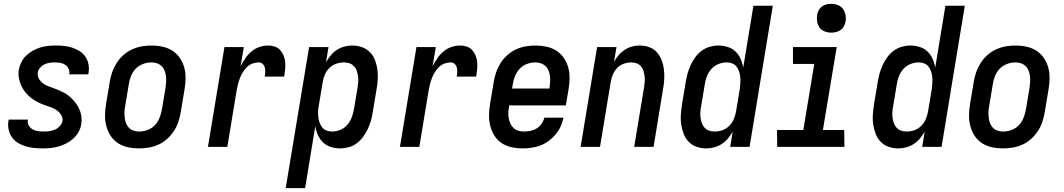

<svg xmlns="http://www.w3.org/2000/svg" viewBox="-20 -765 5540 1000"><path d="M201 8Q178 8 155.5 5.5Q133 3 112 -3.5Q91 -10 72.5 -21.5Q54 -33 42 -50.5Q30 -68 25 -90Q20 -112 24 -135L25 -142H125V-139Q122 -124 130 -111Q138 -98 150.5 -91Q163 -84 178 -82Q193 -80 209 -80Q223 -80 237.5 -82Q252 -84 265.5 -89.5Q279 -95 290.5 -107Q302 -119 305 -133Q308 -150 299.5 -164.5Q291 -179 278.5 -188.5Q266 -198 251 -204Q236 -210 220.5 -215Q205 -220 190.5 -226.5Q176 -233 162.5 -241Q149 -249 136.5 -259.5Q124 -270 114 -282Q104 -294 96.5 -307.5Q89 -321 84 -336.5Q79 -352 77 -368.5Q75 -385 78 -402Q82 -422 91.5 -441.5Q101 -461 117 -476Q133 -491 152 -501.5Q171 -512 191 -518Q211 -524 231.5 -526Q252 -528 272 -528Q295 -528 316.5 -525.5Q338 -523 358.5 -516Q379 -509 396.5 -497.5Q414 -486 425.5 -468.5Q437 -451 441 -429.5Q445 -408 441 -385L440 -378H340L341 -381Q343 -396 336.5 -408.5Q330 -421 319 -428Q308 -435 294 -437.5Q280 -440 265 -440Q252 -440 238.5 -438Q225 -436 212 -430Q199 -424 189 -412.5Q179 -401 177 -388Q174 -371 182 -356.5Q190 -342 202.5 -332Q215 -322 230 -316.5Q245 -311 260 -305.5Q275 -300 290 -293.5Q305 -287 319 -279Q333 -271 344.5 -260.5Q356 -250 366.5 -238Q377 -226 385 -212.5Q393 -199 398 -183.5Q403 -168 404.5 -151.5Q406 -135 403 -118Q400 -97 389 -77.5Q378 -58 361.5 -43Q345 -28 325 -18Q305 -8 284.5 -2Q264 4 243 6Q222 8 201 8Z M705 8Q675 8 647 2Q619 -4 596 -18.5Q573 -33 557.5 -56Q542 -79 534.5 -106Q527 -133 527 -162.5Q527 -192 532 -221L552 -341Q556 -366 565 -391Q574 -416 588.5 -438.5Q603 -461 623.5 -479Q644 -497 668.5 -508Q693 -519 718 -523.5Q743 -528 768 -528Q798 -528 826 -522Q854 -516 877 -501.5Q900 -487 916 -464Q932 -441 939.5 -414Q947 -387 946.5 -357.5Q946 -328 941 -299L921 -179Q917 -154 908.5 -129Q900 -104 885 -81.5Q870 -59 850 -41Q830 -23 805.5 -12Q781 -1 755.5 3.5Q730 8 705 8ZM705 -80Q727 -80 748.5 -88Q770 -96 786 -112.5Q802 -129 810.5 -150.5Q819 -172 823 -193L843 -313Q845 -328 845.5 -343Q846 -358 844 -372Q842 -386 836.5 -399Q831 -412 821 -421.5Q811 -431 797.5 -435.5Q784 -440 769 -440Q747 -440 725.5 -432Q704 -424 687.5 -407.5Q671 -391 662.5 -369.5Q654 -348 651 -327L631 -207Q628 -192 628 -177Q628 -162 630 -148Q632 -134 637.5 -121Q643 -108 652.5 -98.5Q662 -89 676 -84.5Q690 -80 705 -80Z M1063 0 1149 -520H1250L1233 -420Q1244 -441 1257.5 -461Q1271 -481 1289.5 -496.5Q1308 -512 1330.5 -520Q1353 -528 1376 -528Q1394 -528 1411 -522.5Q1428 -517 1439.5 -504Q1451 -491 1457.5 -474.5Q1464 -458 1465.5 -440Q1467 -422 1465 -403.5Q1463 -385 1460 -366H1359Q1361 -378 1361.5 -390.5Q1362 -403 1359 -414Q1356 -425 1347.5 -432.5Q1339 -440 1327 -440Q1311 -440 1295 -434Q1279 -428 1266.5 -416Q1254 -404 1245 -389.5Q1236 -375 1230 -359.5Q1224 -344 1220 -328.5Q1216 -313 1213 -297L1164 0Z M1468 215 1590 -520H1691L1678 -441Q1689 -460 1703 -477Q1717 -494 1735 -505.5Q1753 -517 1773.5 -522.5Q1794 -528 1814 -528Q1841 -528 1865 -519.5Q1889 -511 1906.5 -493.5Q1924 -476 1933 -452.5Q1942 -429 1945.5 -403.5Q1949 -378 1947.5 -351.5Q1946 -325 1941 -299L1921 -179Q1918 -157 1911.5 -135Q1905 -113 1895 -92Q1885 -71 1871 -52Q1857 -33 1838.5 -19Q1820 -5 1797 1.5Q1774 8 1752 8Q1727 8 1703.5 0.5Q1680 -7 1663 -23Q1646 -39 1636 -61Q1626 -83 1622 -107L1569 215ZM1710 -80Q1731 -80 1752 -88.5Q1773 -97 1788 -114Q1803 -131 1811 -151.5Q1819 -172 1823 -193L1843 -313Q1845 -328 1846 -342.5Q1847 -357 1844.5 -371Q1842 -385 1837.5 -398Q1833 -411 1823 -421Q1813 -431 1800 -435.5Q1787 -440 1772 -440Q1752 -440 1732 -433.5Q1712 -427 1696.5 -412Q1681 -397 1672.5 -378Q1664 -359 1661 -339L1641 -219Q1638 -204 1637 -188Q1636 -172 1637.5 -157Q1639 -142 1644 -128Q1649 -114 1657.5 -102.5Q1666 -91 1680 -85.5Q1694 -80 1710 -80Z M2063 0 2149 -520H2250L2233 -420Q2244 -441 2257.5 -461Q2271 -481 2289.5 -496.5Q2308 -512 2330.5 -520Q2353 -528 2376 -528Q2394 -528 2411 -522.5Q2428 -517 2439.5 -504Q2451 -491 2457.5 -474.5Q2464 -458 2465.5 -440Q2467 -422 2465 -403.5Q2463 -385 2460 -366H2359Q2361 -378 2361.5 -390.5Q2362 -403 2359 -414Q2356 -425 2347.5 -432.5Q2339 -440 2327 -440Q2311 -440 2295 -434Q2279 -428 2266.5 -416Q2254 -404 2245 -389.5Q2236 -375 2230 -359.5Q2224 -344 2220 -328.5Q2216 -313 2213 -297L2164 0Z M2702 8Q2673 8 2645 2Q2617 -4 2594 -19Q2571 -34 2556 -57Q2541 -80 2534 -107Q2527 -134 2527 -163Q2527 -192 2532 -221L2552 -341Q2556 -366 2565 -391Q2574 -416 2588 -438Q2602 -460 2623 -478.5Q2644 -497 2668 -508Q2692 -519 2717.5 -523.5Q2743 -528 2768 -528Q2797 -528 2825.5 -522Q2854 -516 2877 -501.5Q2900 -487 2916 -464Q2932 -441 2939.5 -414Q2947 -387 2946.5 -357.5Q2946 -328 2941 -299L2927 -216H2632L2631 -207Q2628 -192 2627.5 -176.5Q2627 -161 2630 -147Q2633 -133 2639 -120Q2645 -107 2655.5 -97.5Q2666 -88 2680.5 -84Q2695 -80 2710 -80Q2726 -80 2743 -83.5Q2760 -87 2775 -96Q2790 -105 2800.5 -120Q2811 -135 2815 -152H2915Q2910 -129 2900 -106.5Q2890 -84 2874 -65Q2858 -46 2837.5 -31Q2817 -16 2795 -7.5Q2773 1 2749 4.5Q2725 8 2702 8ZM2647 -304H2841L2843 -313Q2845 -328 2845.5 -343Q2846 -358 2844 -372Q2842 -386 2836.5 -399Q2831 -412 2820.5 -421.5Q2810 -431 2796.5 -435.5Q2783 -440 2768 -440Q2747 -440 2725 -432Q2703 -424 2687 -407Q2671 -390 2662.5 -369Q2654 -348 2651 -327Z M3004 0 3090 -520H3191L3178 -443Q3188 -461 3202 -477.5Q3216 -494 3233.5 -505.5Q3251 -517 3271 -522.5Q3291 -528 3310 -528Q3337 -528 3361 -519.5Q3385 -511 3401 -493Q3417 -475 3426 -451.5Q3435 -428 3438 -402.5Q3441 -377 3439.5 -351Q3438 -325 3433 -299L3384 0H3283L3335 -313Q3337 -327 3338 -341.5Q3339 -356 3337 -370Q3335 -384 3331 -397Q3327 -410 3318 -420Q3309 -430 3296 -435Q3283 -440 3268 -440Q3249 -440 3229 -433Q3209 -426 3194.5 -411Q3180 -396 3172 -377Q3164 -358 3161 -339L3105 0Z M3659 8Q3632 8 3608 -0.5Q3584 -9 3567 -26.5Q3550 -44 3541 -67.5Q3532 -91 3528 -116.5Q3524 -142 3526 -168.5Q3528 -195 3532 -221L3552 -341Q3556 -363 3562 -385Q3568 -407 3578 -428Q3588 -449 3602 -468Q3616 -487 3635 -501Q3654 -515 3676.5 -521.5Q3699 -528 3721 -528Q3746 -528 3770 -520.5Q3794 -513 3810.5 -497Q3827 -481 3837 -459Q3847 -437 3851 -413L3904 -735H4005L3884 0H3783L3796 -79Q3785 -60 3770.5 -43Q3756 -26 3738 -14.5Q3720 -3 3699.5 2.5Q3679 8 3659 8ZM3702 -80Q3722 -80 3741.5 -86.5Q3761 -93 3776.5 -108Q3792 -123 3800.5 -142Q3809 -161 3813 -181L3833 -301Q3835 -316 3836 -332Q3837 -348 3835.5 -363Q3834 -378 3829.5 -392Q3825 -406 3816.5 -417.5Q3808 -429 3794 -434.5Q3780 -440 3764 -440Q3743 -440 3722 -431.5Q3701 -423 3685.5 -406Q3670 -389 3662 -368.5Q3654 -348 3651 -327L3631 -207Q3628 -192 3627.5 -177.5Q3627 -163 3629 -149Q3631 -135 3636 -122Q3641 -109 3650.5 -99Q3660 -89 3673.5 -84.5Q3687 -80 3702 -80Z M4378 0H4028L4027 -88H4164L4221 -432H4110V-520H4338L4266 -88H4377ZM4309 -595Q4292 -595 4275 -601.5Q4258 -608 4248.5 -621.5Q4239 -635 4236 -652.5Q4233 -670 4236 -688Q4238 -701 4244.5 -712.5Q4251 -724 4261.5 -731.5Q4272 -739 4284.5 -742Q4297 -745 4310 -745Q4327 -745 4344 -738.5Q4361 -732 4370.5 -718.5Q4380 -705 4383.5 -687.5Q4387 -670 4384 -652Q4381 -639 4375 -627.5Q4369 -616 4358 -608.5Q4347 -601 4334.5 -598Q4322 -595 4309 -595Z M4659 8Q4632 8 4608 -0.5Q4584 -9 4567 -26.5Q4550 -44 4541 -67.5Q4532 -91 4528 -116.5Q4524 -142 4526 -168.5Q4528 -195 4532 -221L4552 -341Q4556 -363 4562 -385Q4568 -407 4578 -428Q4588 -449 4602 -468Q4616 -487 4635 -501Q4654 -515 4676.5 -521.5Q4699 -528 4721 -528Q4746 -528 4770 -520.5Q4794 -513 4810.5 -497Q4827 -481 4837 -459Q4847 -437 4851 -413L4904 -735H5005L4884 0H4783L4796 -79Q4785 -60 4770.5 -43Q4756 -26 4738 -14.5Q4720 -3 4699.5 2.5Q4679 8 4659 8ZM4702 -80Q4722 -80 4741.5 -86.5Q4761 -93 4776.5 -108Q4792 -123 4800.5 -142Q4809 -161 4813 -181L4833 -301Q4835 -316 4836 -332Q4837 -348 4835.5 -363Q4834 -378 4829.5 -392Q4825 -406 4816.5 -417.5Q4808 -429 4794 -434.5Q4780 -440 4764 -440Q4743 -440 4722 -431.5Q4701 -423 4685.5 -406Q4670 -389 4662 -368.5Q4654 -348 4651 -327L4631 -207Q4628 -192 4627.5 -177.5Q4627 -163 4629 -149Q4631 -135 4636 -122Q4641 -109 4650.5 -99Q4660 -89 4673.5 -84.5Q4687 -80 4702 -80Z M5205 8Q5175 8 5147 2Q5119 -4 5096 -18.5Q5073 -33 5057.5 -56Q5042 -79 5034.5 -106Q5027 -133 5027 -162.5Q5027 -192 5032 -221L5052 -341Q5056 -366 5065 -391Q5074 -416 5088.5 -438.5Q5103 -461 5123.5 -479Q5144 -497 5168.5 -508Q5193 -519 5218 -523.5Q5243 -528 5268 -528Q5298 -528 5326 -522Q5354 -516 5377 -501.5Q5400 -487 5416 -464Q5432 -441 5439.5 -414Q5447 -387 5446.5 -357.5Q5446 -328 5441 -299L5421 -179Q5417 -154 5408.5 -129Q5400 -104 5385 -81.5Q5370 -59 5350 -41Q5330 -23 5305.5 -12Q5281 -1 5255.5 3.5Q5230 8 5205 8ZM5205 -80Q5227 -80 5248.5 -88Q5270 -96 5286 -112.5Q5302 -129 5310.5 -150.5Q5319 -172 5323 -193L5343 -313Q5345 -328 5345.5 -343Q5346 -358 5344 -372Q5342 -386 5336.5 -399Q5331 -412 5321 -421.5Q5311 -431 5297.5 -435.5Q5284 -440 5269 -440Q5247 -440 5225.5 -432Q5204 -424 5187.5 -407.5Q5171 -391 5162.5 -369.5Q5154 -348 5151 -327L5131 -207Q5128 -192 5128 -177Q5128 -162 5130 -148Q5132 -134 5137.5 -121Q5143 -108 5152.5 -98.5Q5162 -89 5176 -84.5Q5190 -80 5205 -80Z"/></svg>

Font: Iosevka Semibold Oblique
Style: Regular
Weight: 600
Italic angle: -9°
Monospace: yes
Designer: Belleve Invis
Foundry: Belleve Invis
Version: Version 32.5.0; ttfautohint (v1.8.4)